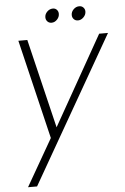

<svg xmlns="http://www.w3.org/2000/svg" viewBox="-62 -745 679 1044"><g transform="rotate(-5 277.0 -223.0)"><path d="M194.8 -1 64.9 -543H113.8L231 -56.2L505.9 -543H554.2L97.2 254.9H47.9ZM253.9 -625Q239.7 -625 231 -634.3Q222.2 -643.6 222.2 -657.2Q222.2 -674.3 235.6 -687.7Q249 -701.2 267.1 -701.2Q280.3 -701.2 288.6 -692.1Q296.9 -683.1 296.9 -669.9Q296.9 -652.3 283.7 -638.7Q270.5 -625 253.9 -625ZM397.9 -625Q383.8 -625 375 -634.3Q366.2 -643.6 366.2 -657.2Q366.2 -674.3 379.6 -687.7Q393.1 -701.2 411.1 -701.2Q424.3 -701.2 433.1 -692.1Q441.9 -683.1 441.9 -669.9Q441.9 -652.3 428.2 -638.7Q414.6 -625 397.9 -625Z"/></g></svg>

Font: SVN-Poppins ExtraLight
Style: Italic
Weight: 200
Italic angle: -10°
Designer: Ninad Kale (Devanagari), Jonny Pinhorn (Latin)
Foundry: Indian Type Foundry
Version: Version 3.002 2017